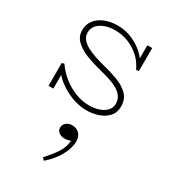

<svg xmlns="http://www.w3.org/2000/svg" viewBox="-206 -589 954 1070"><g transform="rotate(30 271.0 -54.5)"><path d="M314 13Q278 13 239.5 1.5Q201 -10 167 -30Q133 -50 108.5 -73.5Q84 -97 75 -121L95 -99V0H64V-147L79 -151Q105 -113 142 -83Q179 -53 223.5 -35.5Q268 -18 314 -18Q345 -18 373.5 -27Q402 -36 420.5 -54.5Q439 -73 439 -100Q439 -127 425 -146.5Q411 -166 387 -179.5Q363 -193 332.5 -202.5Q302 -212 270 -220Q221 -232 175.5 -249.5Q130 -267 100.5 -294.5Q71 -322 71 -364Q71 -399 91 -426Q111 -453 147.5 -468.5Q184 -484 231 -484Q280 -484 324 -465.5Q368 -447 400.5 -417Q433 -387 448 -352L428 -375V-471H459V-323L442 -321Q422 -365 388.5 -394.5Q355 -424 314.5 -439Q274 -454 231 -454Q196 -454 167 -443.5Q138 -433 121 -413.5Q104 -394 104 -367Q104 -343 118 -325.5Q132 -308 156 -294.5Q180 -281 210 -271Q240 -261 271 -253Q321 -241 367 -224Q413 -207 442.5 -178.5Q472 -150 472 -101Q472 -62 448.5 -36.5Q425 -11 389 1Q353 13 314 13ZM353 192Q353 235 325.5 284.5Q298 334 250 375L236 360Q272 322 297 284.5Q322 247 326 203Q314 207 306 208.5Q298 210 284 210Q266 210 251 199Q236 188 236 169Q236 150 251.5 137Q267 124 288 124Q318 124 335.5 142.5Q353 161 353 192Z"/></g></svg>

Font: BioRhyme ExtraLight
Style: Regular
Weight: 250
Designer: Aoife Mooney
Foundry: Aoife Mooney Type
Version: Version 1.600;gftools[0.9.33]